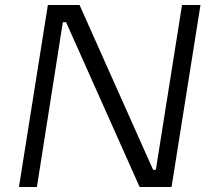

<svg xmlns="http://www.w3.org/2000/svg" viewBox="-20 -750 880 770"><path d="M56 0 172 -730H299L594 -69H605L710 -730H784L668 0H540L245 -661H232L128 0Z"/></svg>

Font: Sora Light
Style: Italic
Weight: 300
Designer: Jonathan Barnbrook, Juli√°n Moncada
Version: Version 1.000